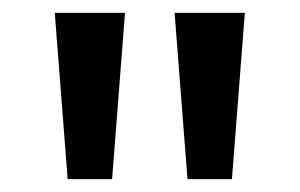

<svg xmlns="http://www.w3.org/2000/svg" viewBox="-20 -978 465 298"><path d="M85 -700H154L174 -958H65ZM271 -700H340L360 -958H251Z"/></svg>

Font: Noto Sans Khmer UI SemiCondensed Medium
Style: Regular
Weight: 500
Width: 4
Designer: Danh Hong and the Monotype Design Team
Foundry: Monotype Imaging Inc.
Version: Version 2.002